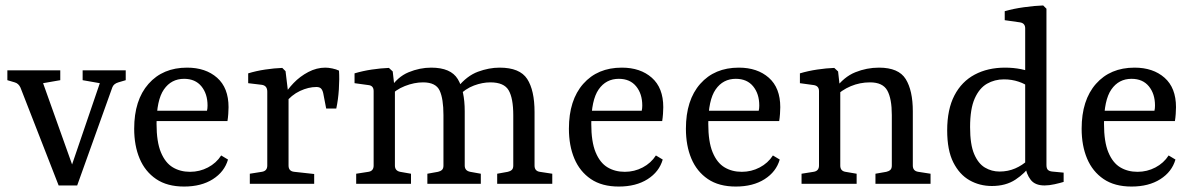

<svg xmlns="http://www.w3.org/2000/svg" viewBox="-20 -674 4374 704"><path d="M346 -369 283 -380V-416H441V-380L414 -372Q397 -367 392 -354L263 6H218ZM247 6H195L55 -353Q48 -368 34 -372L7 -380V-416H201V-380L138 -369L260 -27Z M472 -202Q472 -307 524.5 -366.5Q577 -426 666 -426Q734 -426 776 -389Q818 -352 818 -281Q818 -271 817 -256.5Q816 -242 814 -230H529V-268H739Q740 -273 740.5 -277Q741 -281 741 -287Q741 -330 718.5 -357.5Q696 -385 655 -385Q608 -385 581 -346Q554 -307 554 -220Q554 -154 570 -115.5Q586 -77 613.5 -60.5Q641 -44 677 -44Q712 -44 742.5 -60Q773 -76 791 -104L816 -89Q803 -44 760.5 -17Q718 10 655 10Q593 10 552.5 -17.5Q512 -45 492 -92.5Q472 -140 472 -202Z M1020 -321Q1033 -345 1056.5 -369.5Q1080 -394 1110.5 -410Q1141 -426 1173 -426Q1184 -426 1198.5 -423Q1213 -420 1223 -415Q1225 -385 1222.5 -346.5Q1220 -308 1213 -276H1176L1165 -333Q1162 -345 1156.5 -350Q1151 -355 1140 -355Q1111 -355 1080 -340.5Q1049 -326 1024 -295ZM1038 -322V-67Q1038 -46 1059 -44L1132 -36V0H896V-37L940 -44Q960 -47 960 -67V-338Q960 -360 940 -363L890 -369V-405Q919 -414 952.5 -419Q986 -424 1015 -425L1027 -413Z M1803 0V-37L1842 -44Q1851 -46 1856.5 -51Q1862 -56 1862 -67V-251Q1862 -314 1845 -343Q1828 -372 1778 -372Q1749 -372 1718 -360.5Q1687 -349 1659 -321L1658 -354Q1692 -396 1732.5 -411Q1773 -426 1812 -426Q1886 -426 1913 -384.5Q1940 -343 1940 -263V-67Q1940 -47 1959 -44L2005 -37V0ZM1286 0V-37L1331 -44Q1350 -47 1350 -67V-340Q1350 -360 1331 -362L1280 -369V-405Q1310 -414 1343.5 -419Q1377 -424 1406 -425L1420 -412L1428 -341V-67Q1428 -48 1447 -44L1487 -37V0ZM1547 0V-37L1586 -44Q1595 -46 1600.5 -51Q1606 -56 1606 -67V-252Q1606 -312 1592 -342Q1578 -372 1531 -372Q1499 -372 1464.5 -358.5Q1430 -345 1406 -318L1409 -348Q1437 -392 1478 -409Q1519 -426 1561 -426Q1633 -426 1658.5 -384Q1684 -342 1684 -266V-67Q1684 -48 1704 -44L1743 -37V0Z M2066 -202Q2066 -307 2118.5 -366.5Q2171 -426 2260 -426Q2328 -426 2370 -389Q2412 -352 2412 -281Q2412 -271 2411 -256.5Q2410 -242 2408 -230H2123V-268H2333Q2334 -273 2334.5 -277Q2335 -281 2335 -287Q2335 -330 2312.5 -357.5Q2290 -385 2249 -385Q2202 -385 2175 -346Q2148 -307 2148 -220Q2148 -154 2164 -115.5Q2180 -77 2207.5 -60.5Q2235 -44 2271 -44Q2306 -44 2336.5 -60Q2367 -76 2385 -104L2410 -89Q2397 -44 2354.5 -17Q2312 10 2249 10Q2187 10 2146.5 -17.5Q2106 -45 2086 -92.5Q2066 -140 2066 -202Z M2495 -202Q2495 -307 2547.5 -366.5Q2600 -426 2689 -426Q2757 -426 2799 -389Q2841 -352 2841 -281Q2841 -271 2840 -256.5Q2839 -242 2837 -230H2552V-268H2762Q2763 -273 2763.5 -277Q2764 -281 2764 -287Q2764 -330 2741.5 -357.5Q2719 -385 2678 -385Q2631 -385 2604 -346Q2577 -307 2577 -220Q2577 -154 2593 -115.5Q2609 -77 2636.5 -60.5Q2664 -44 2700 -44Q2735 -44 2765.5 -60Q2796 -76 2814 -104L2839 -89Q2826 -44 2783.5 -17Q2741 10 2678 10Q2616 10 2575.5 -17.5Q2535 -45 2515 -92.5Q2495 -140 2495 -202Z M3190 0V-37L3230 -44Q3239 -46 3244.5 -51Q3250 -56 3250 -67V-252Q3250 -312 3233.5 -342Q3217 -372 3170 -372Q3133 -372 3099.5 -358Q3066 -344 3039 -317L3042 -348Q3074 -392 3116 -409Q3158 -426 3203 -426Q3275 -426 3301 -384Q3327 -342 3327 -266V-67Q3327 -47 3347 -44L3392 -37V0ZM2919 0V-37L2963 -44Q2983 -47 2983 -67V-340Q2983 -359 2964 -362L2913 -369V-405Q2943 -414 2976.5 -419Q3010 -424 3039 -425L3053 -412L3061 -340V-67Q3061 -47 3080 -44L3121 -37V0Z M3617 8Q3572 8 3535 -13Q3498 -34 3475.5 -78.5Q3453 -123 3453 -196Q3453 -273 3479.5 -324Q3506 -375 3554 -400.5Q3602 -426 3665 -426Q3696 -426 3723.5 -420.5Q3751 -415 3766 -409L3750 -356Q3740 -366 3715 -374.5Q3690 -383 3661 -383Q3627 -383 3599 -367Q3571 -351 3554 -313Q3537 -275 3537 -208Q3537 -144 3552 -109Q3567 -74 3591.5 -59.5Q3616 -45 3645 -45Q3676 -45 3702.5 -56.5Q3729 -68 3749 -87L3760 -70Q3739 -39 3703.5 -15.5Q3668 8 3617 8ZM3817 -642V-69Q3817 -56 3822.5 -51Q3828 -46 3838 -45L3880 -41V-7Q3867 -3 3847 1.5Q3827 6 3810 6Q3775 6 3759 -15Q3743 -36 3739 -66V-570Q3739 -589 3720 -592L3664 -600V-633Q3695 -642 3734.5 -647.5Q3774 -653 3805 -654Z M3946 -202Q3946 -307 3998.5 -366.5Q4051 -426 4140 -426Q4208 -426 4250 -389Q4292 -352 4292 -281Q4292 -271 4291 -256.5Q4290 -242 4288 -230H4003V-268H4213Q4214 -273 4214.5 -277Q4215 -281 4215 -287Q4215 -330 4192.5 -357.5Q4170 -385 4129 -385Q4082 -385 4055 -346Q4028 -307 4028 -220Q4028 -154 4044 -115.5Q4060 -77 4087.5 -60.5Q4115 -44 4151 -44Q4186 -44 4216.5 -60Q4247 -76 4265 -104L4290 -89Q4277 -44 4234.5 -17Q4192 10 4129 10Q4067 10 4026.5 -17.5Q3986 -45 3966 -92.5Q3946 -140 3946 -202Z"/></svg>

Font: Yrsa
Style: Regular
Weight: 400
Designer: Anna Giedrys (Yrsa+Rasa design), David Brezina (Yrsa art-direction, Rasa art-direction, design)
Foundry: Rosetta Type Foundry
Version: Version 2.004